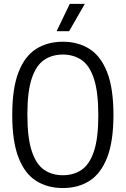

<svg xmlns="http://www.w3.org/2000/svg" viewBox="-20 -966 652 996"><path d="M306 9.5Q226.5 9.5 167.5 -27.8Q108.5 -65 76 -148.5Q43.5 -232 43.5 -370Q43.5 -508 76 -591.5Q108.5 -675 167.5 -712.2Q226.5 -749.5 306 -749.5Q385.5 -749.5 444.2 -712.2Q503 -675 535.8 -591.5Q568.5 -508 568.5 -370Q568.5 -232 535.8 -148.5Q503 -65 444.2 -27.8Q385.5 9.5 306 9.5ZM306 -57Q362 -57 403.2 -85Q444.5 -113 467.2 -180.8Q490 -248.5 490 -367.5Q490 -489 467.2 -557.8Q444.5 -626.5 403.2 -654.8Q362 -683 306 -683Q250 -683 208.8 -655Q167.5 -627 144.8 -559.2Q122 -491.5 122 -372.5Q122 -251 144.8 -182.2Q167.5 -113.5 208.8 -85.2Q250 -57 306 -57ZM273.5 -804 342 -946H420L338.5 -804Z"/></svg>

Font: Encode Sans SC Condensed
Style: Regular
Weight: 400
Width: 3
Designer: Multiple Designers
Foundry: Impallari Type
Version: Version 3.002